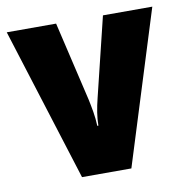

<svg xmlns="http://www.w3.org/2000/svg" viewBox="-67 -618 661 682"><g transform="rotate(-10 263.5 -276.5)"><path d="M175 0H353L526 -553H348L278 -266C270 -234 264 -200 264 -170H260C259 -205 252 -238 246 -267L179 -553H1Z"/></g></svg>

Font: Noto Sans Devanagari Condensed Black
Style: Regular
Weight: 900
Width: 3
Designer: Jelle Bosma - Monotype Design Team
Foundry: Monotype Imaging Inc.
Version: Version 2.004